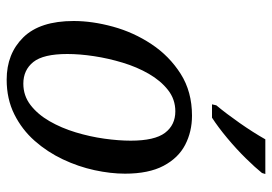

<svg xmlns="http://www.w3.org/2000/svg" viewBox="-140 -666 816 576"><g transform="rotate(90 268.0 -378.0)"><path d="M219 10Q141 10 92 -40Q43 -90 43 -191Q43 -247 60 -309Q77 -371 112.5 -424.5Q148 -478 201.5 -512Q255 -546 327 -546Q375 -546 414.5 -525.5Q454 -505 477.5 -460.5Q501 -416 501 -345Q501 -302 490.5 -253.5Q480 -205 458 -158.5Q436 -112 402.5 -74Q369 -36 323 -13Q277 10 219 10ZM231 -40Q267 -40 295 -61.5Q323 -83 343.5 -118.5Q364 -154 377 -197Q390 -240 396 -283Q402 -326 402 -362Q402 -434 378.5 -465Q355 -496 314 -496Q278 -496 250 -474Q222 -452 201.5 -416.5Q181 -381 168 -338Q155 -295 148.5 -252Q142 -209 142 -172Q142 -100 166 -70Q190 -40 231 -40ZM293 -606 296 -619Q321 -649 349 -689Q377 -729 398 -766H502L499 -756Q483 -736 455 -707.5Q427 -679 394 -651.5Q361 -624 333 -606Z"/></g></svg>

Font: Noto Serif SemiCondensed
Style: Italic
Weight: 400
Width: 4
Italic angle: -12°
Designer: Monotype Design Team
Foundry: Monotype Imaging Inc.
Version: Version 2.013